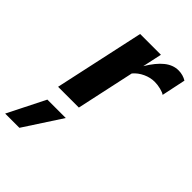

<svg xmlns="http://www.w3.org/2000/svg" viewBox="-333 -629 1039 1039"><g transform="rotate(45 186.0 -109.5)"><path d="M6 0 118 -516H277L253 -405Q289 -465 326 -494.5Q363 -524 404 -524Q422 -524 437.5 -519.5Q453 -515 466 -507L437 -369Q427 -377 403 -383Q379 -389 357 -389Q324 -389 291.5 -374Q259 -359 237 -333L165 0ZM14 90H155L15 305H-94Z"/></g></svg>

Font: Red Hat Text
Style: Bold Italic
Weight: 700
Italic angle: -12°
Designer: Pentagram / MCKL
Foundry: Pentagram / MCKL
Version: Version 1.003; Red Hat Text Bold Italic